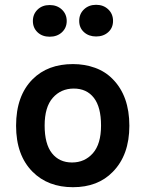

<svg xmlns="http://www.w3.org/2000/svg" viewBox="-20 -766 606 800"><path d="M47 -242Q47 -367 116 -436Q179 -499 284 -499Q333 -499 376 -483.5Q419 -468 450 -436Q519 -366 519 -242Q519 -120 450 -50Q388 14 284 14Q180 14 116 -50Q47 -119 47 -242ZM136.5 -631.5Q117 -650 117 -678.5Q117 -707 136.5 -726Q156 -745 187 -745Q218 -745 238 -726Q258 -707 258 -678.5Q258 -650 238 -631.5Q218 -613 187 -613Q156 -613 136.5 -631.5ZM200 -358.5Q166 -320 166 -243Q166 -166 196.5 -127.5Q227 -89 280 -89Q333 -89 367 -127.5Q401 -166 401 -243Q401 -320 371 -358.5Q341 -397 287.5 -397Q234 -397 200 -358.5ZM330 -632Q310 -650 310 -679Q310 -708 330 -727Q350 -746 380.5 -746Q411 -746 431 -727Q451 -708 451 -679Q451 -650 431 -632Q411 -614 380.5 -614Q350 -614 330 -632Z"/></svg>

Font: Karmilla
Style: Bold
Weight: 700
Designer: Jonathan Pinhorn
Version: Version 1.000